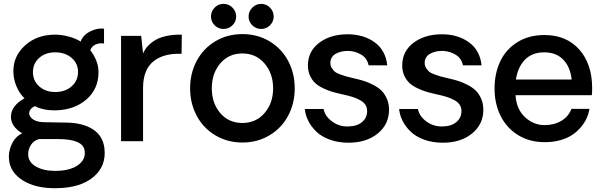

<svg xmlns="http://www.w3.org/2000/svg" viewBox="-20 -737 3138 1002"><path d="M274.9 245.1Q167.5 247.1 100.1 205.1Q32.7 163.1 26.9 95.2Q22.9 56.6 40.5 17.1Q58.1 -22.5 96.2 -42Q72.8 -53.7 54.9 -76.2Q37.1 -98.6 37.1 -127Q37.1 -184.6 107.9 -224.1Q82 -248 65.9 -286.4Q49.8 -324.7 49.8 -366.2Q49.8 -445.3 111.6 -500.7Q173.3 -556.2 268.1 -556.2Q301.8 -556.2 339.1 -546.1Q376.5 -536.1 400.9 -520Q412.6 -553.7 450.7 -573Q488.8 -592.3 522.9 -586.9V-509.8Q499.5 -513.7 479.2 -504.9Q459 -496.1 451.2 -475.1Q494.1 -418.9 494.1 -360.8Q494.1 -272.9 431.4 -218.3Q368.7 -163.6 271 -161.1Q234.9 -160.6 206.3 -167.2Q177.7 -173.8 163.1 -183.1Q146 -176.3 137.7 -163.6Q129.4 -150.9 133.8 -137.2Q138.7 -121.1 158.9 -110.1Q179.2 -99.1 216.8 -99.1L326.2 -97.2Q411.1 -96.2 463.9 -62.7Q516.6 -29.3 524.9 36.1Q536.1 128.9 468 186.3Q399.9 243.7 274.9 245.1ZM387.2 -361.8Q387.2 -406.7 353.3 -435.3Q319.3 -463.9 268.1 -463.9Q217.8 -463.9 184.8 -435.1Q151.9 -406.2 151.9 -360.8Q151.9 -315.4 184.8 -286.1Q217.8 -256.8 268.1 -256.8Q319.8 -256.8 353.5 -286.1Q387.2 -315.4 387.2 -361.8ZM421.9 50.8Q415.5 -11.2 282.2 -11.2H184.1Q157.2 -4.4 142.1 18.3Q127 41 127 67.9Q127 108.4 166.7 131.6Q206.5 154.8 267.1 154.8Q343.8 154.8 385.7 125.7Q427.7 96.7 421.9 50.8Z M928.7 -556.2 927.7 -456.1Q833.5 -460 780 -416.3Q726.6 -372.6 726.6 -277.8V0H611.8V-549.8H716.8L726.6 -458Q734.9 -477.5 749 -493.9Q763.2 -510.3 786.6 -525.4Q810.1 -540.5 846.4 -548.8Q882.8 -557.1 928.7 -556.2Z M1081.1 -650.9Q1081.1 -678.2 1100.3 -697.5Q1119.6 -716.8 1146.5 -716.8Q1173.8 -716.8 1193.1 -697.3Q1212.4 -677.7 1212.4 -650.9Q1212.4 -624 1193.1 -605Q1173.8 -585.9 1146.5 -585.9Q1119.1 -585.9 1100.1 -605Q1081.1 -624 1081.1 -650.9ZM1343.3 -585.9Q1315.9 -585.9 1296.6 -605Q1277.3 -624 1277.3 -650.9Q1277.3 -677.7 1296.9 -697.3Q1316.4 -716.8 1343.3 -716.8Q1369.6 -716.8 1388.9 -697.3Q1408.2 -677.7 1408.2 -650.9Q1408.2 -624 1388.9 -605Q1369.6 -585.9 1343.3 -585.9ZM972.2 -275.9Q972.2 -354.5 1006.3 -418.9Q1040.5 -483.4 1103.3 -521.2Q1166 -559.1 1245.1 -559.1Q1324.2 -559.1 1387 -521.2Q1449.7 -483.4 1483.9 -418.9Q1518.1 -354.5 1518.1 -275.9Q1518.1 -197.8 1483.9 -133.3Q1449.7 -68.8 1386.7 -31Q1323.7 6.8 1245.1 6.8Q1166.5 6.8 1103.5 -31Q1040.5 -68.8 1006.3 -133.3Q972.2 -197.8 972.2 -275.9ZM1245.1 -95.2Q1315.9 -95.2 1360.6 -147Q1405.3 -198.7 1405.3 -275.9Q1405.3 -353.5 1360.6 -405.8Q1315.9 -458 1245.1 -458Q1173.3 -458 1129.4 -406Q1085.4 -354 1085.4 -275.9Q1085.4 -198.2 1129.6 -146.7Q1173.8 -95.2 1245.1 -95.2Z M1798.8 7.8Q1744.6 7.8 1700.9 -8.3Q1657.2 -24.4 1630.4 -50.5Q1603.5 -76.7 1588.6 -106.7Q1573.7 -136.7 1570.8 -168H1668.9Q1676.3 -129.9 1713.4 -102.8Q1750.5 -75.7 1796.9 -77.1Q1842.8 -77.6 1869.4 -99.9Q1896 -122.1 1896 -157.2Q1896 -176.3 1886.5 -190.7Q1877 -205.1 1857.4 -215.3Q1837.9 -225.6 1817.1 -231.9Q1796.4 -238.3 1765.1 -245.1Q1735.8 -251.5 1713.6 -258.1Q1691.4 -264.6 1666.3 -276.6Q1641.1 -288.6 1624.8 -303.7Q1608.4 -318.8 1597.7 -342.3Q1586.9 -365.7 1586.9 -395Q1586.9 -469.2 1645.8 -513.7Q1704.6 -558.1 1793.9 -558.1Q1877.4 -558.1 1935.1 -516.4Q1992.7 -474.6 2001 -396H1903.8Q1896 -433.1 1866.2 -451.2Q1836.4 -469.2 1802.2 -471.2Q1760.7 -472.7 1732.4 -456.5Q1704.1 -440.4 1704.1 -408.2Q1704.1 -393.6 1711.7 -381.8Q1719.2 -370.1 1727.8 -362.8Q1736.3 -355.5 1756.8 -348.1Q1777.3 -340.8 1788.8 -337.6Q1800.3 -334.5 1828.1 -328.1Q1829.1 -327.6 1830.1 -327.4Q1831.1 -327.1 1832 -327.1Q1860.4 -320.8 1882.6 -313.5Q1904.8 -306.2 1929.9 -293Q1955.1 -279.8 1971.7 -263.2Q1988.3 -246.6 1999.3 -220.9Q2010.3 -195.3 2010.3 -164.1Q2010.3 -88.4 1951.4 -40.3Q1892.6 7.8 1798.8 7.8Z M2291 7.8Q2236.8 7.8 2193.1 -8.3Q2149.4 -24.4 2122.6 -50.5Q2095.7 -76.7 2080.8 -106.7Q2065.9 -136.7 2063 -168H2161.1Q2168.5 -129.9 2205.6 -102.8Q2242.7 -75.7 2289.1 -77.1Q2335 -77.6 2361.6 -99.9Q2388.2 -122.1 2388.2 -157.2Q2388.2 -176.3 2378.7 -190.7Q2369.1 -205.1 2349.6 -215.3Q2330.1 -225.6 2309.3 -231.9Q2288.6 -238.3 2257.3 -245.1Q2228 -251.5 2205.8 -258.1Q2183.6 -264.6 2158.4 -276.6Q2133.3 -288.6 2116.9 -303.7Q2100.6 -318.8 2089.8 -342.3Q2079.1 -365.7 2079.1 -395Q2079.1 -469.2 2137.9 -513.7Q2196.8 -558.1 2286.1 -558.1Q2369.6 -558.1 2427.2 -516.4Q2484.9 -474.6 2493.2 -396H2396Q2388.2 -433.1 2358.4 -451.2Q2328.6 -469.2 2294.4 -471.2Q2252.9 -472.7 2224.6 -456.5Q2196.3 -440.4 2196.3 -408.2Q2196.3 -393.6 2203.9 -381.8Q2211.4 -370.1 2220 -362.8Q2228.5 -355.5 2249 -348.1Q2269.5 -340.8 2281 -337.6Q2292.5 -334.5 2320.3 -328.1Q2321.3 -327.6 2322.3 -327.4Q2323.2 -327.1 2324.2 -327.1Q2352.5 -320.8 2374.8 -313.5Q2397 -306.2 2422.1 -293Q2447.3 -279.8 2463.9 -263.2Q2480.5 -246.6 2491.5 -220.9Q2502.4 -195.3 2502.4 -164.1Q2502.4 -88.4 2443.6 -40.3Q2384.8 7.8 2291 7.8Z M3070.3 -276.9Q3070.3 -253.4 3068.4 -240.2H2670.4Q2674.8 -168 2718.8 -126.5Q2762.7 -85 2820.3 -84Q2871.6 -84 2909.2 -106.2Q2946.8 -128.4 2962.4 -168.9H3056.2Q3052.2 -144 3041.7 -120.4Q3031.2 -96.7 3011.7 -73.5Q2992.2 -50.3 2966.3 -33Q2940.4 -15.6 2902.8 -5.1Q2865.2 5.4 2821.3 4.9Q2743.7 4.9 2683.8 -32Q2624 -68.8 2592.5 -132.3Q2561 -195.8 2561 -274.9Q2561 -355 2591.1 -417.7Q2621.1 -480.5 2680.7 -517.3Q2740.2 -554.2 2821.3 -554.2Q2936 -554.2 3003.2 -478.5Q3070.3 -402.8 3070.3 -276.9ZM2820.3 -463.9Q2757.3 -463.9 2720 -425.8Q2682.6 -387.7 2672.4 -321.8H2963.4Q2956.1 -388.2 2919.2 -426Q2882.3 -463.9 2820.3 -463.9Z"/></svg>

Font: Oakes Grotesk Medium
Style: Regular
Weight: 500
Designer: Samuel Oakes
Foundry: Samuel Oakes
Version: Version 1.000;PS 001.000;hotconv 1.0.88;makeotf.lib2.5.64775